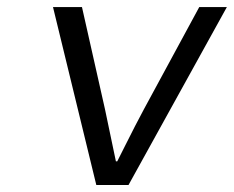

<svg xmlns="http://www.w3.org/2000/svg" viewBox="-20 -530 670 550"><path d="M255.9 0 131.8 -509.8H214.8L280.8 -216.8Q282.2 -210 312 -67.9H315.9Q323.2 -82.5 338.6 -113Q354 -143.6 366.9 -168.9Q379.9 -194.3 392.1 -216.8L550.8 -509.8H629.9L348.1 0Z"/></svg>

Font: Office Code Pro D Italic
Style: Regular
Weight: 400
Italic angle: -9°
Designer: Nathan Rutzky & Paul D. Hunt
Foundry: Adobe Systems Incorporated
Version: Version 1.004;PS 001.004;hotconv 1.0.70;makeotf.lib2.5.58329